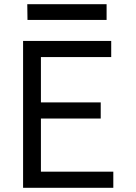

<svg xmlns="http://www.w3.org/2000/svg" viewBox="-20 -895 650 915"><path d="M90 -700V0H520V-77H175V-330H460V-407H175V-623H510V-700ZM488 -875H110L111 -800H488Z"/></svg>

Font: Necto Mono
Style: Regular
Weight: 400
Designer: Marco Condello
Foundry: Collletttivo
Version: Version 1.300;Glyphs 3.2 (3217)